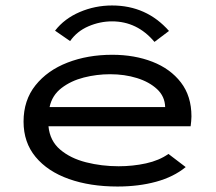

<svg xmlns="http://www.w3.org/2000/svg" viewBox="-20 -671 790 701"><path d="M409 10Q309 10 231.5 -17.5Q154 -45 110 -98Q66 -151 66 -227Q66 -305 109.5 -359.5Q153 -414 226.5 -442.5Q300 -471 390 -471Q471 -471 536.5 -445.5Q602 -420 640.5 -370Q679 -320 679 -246Q679 -237 678 -228Q677 -219 676 -210H157Q162 -157 199.5 -125Q237 -93 294 -78.5Q351 -64 413 -64Q465 -64 513 -74.5Q561 -85 595 -109L658 -61Q614 -25 550 -7.5Q486 10 409 10ZM161 -280H583Q582 -319 553.5 -345.5Q525 -372 480 -386Q435 -400 382 -400Q333 -400 286 -388Q239 -376 204.5 -349.5Q170 -323 161 -280ZM236 -521 181 -559Q215 -603 271 -627Q327 -651 389 -651Q515 -651 597 -558L544 -518Q481 -593 389 -593Q345 -593 303 -575Q261 -557 236 -521Z"/></svg>

Font: Inconsolata ExtraExpanded Medium
Style: Regular
Weight: 500
Width: 8
Monospace: yes
Designer: Raph Levien, Cyreal, Brenton Simpson
Foundry: Raph Levien, Cyreal, Google
Version: Version 3.001; ttfautohint (v1.8.2.53-6de2)